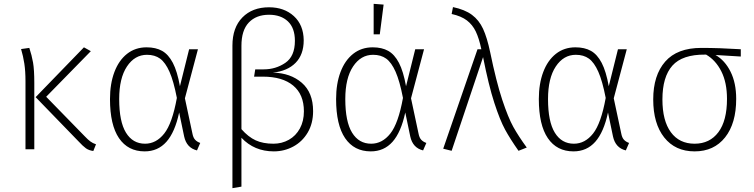

<svg xmlns="http://www.w3.org/2000/svg" viewBox="-20 -779 3935 1002"><path d="M221 -274 422 -68Q439 -50 452 -40.5Q465 -31 481 -26L467 9Q444 6 428.5 -5Q413 -16 389 -42L166 -272L418 -532L454 -512ZM159 -346V0H113V-355Q113 -408 107 -447Q101 -486 90 -523L133 -529Q146 -490 152.5 -452.5Q159 -415 159 -346Z M919 -329 967 -522H1013L945 -266L984 -83Q988 -61 998 -50Q1008 -39 1025 -33L1008 6Q954 -7 941 -67L915 -192Q893 -89 848.5 -39Q804 11 735 11Q648 11 601 -58Q554 -127 554 -262Q554 -342 577 -403Q600 -464 643 -498Q686 -532 745 -532Q793 -532 826 -513.5Q859 -495 882 -451Q905 -407 919 -329ZM602 -262Q602 -144 637.5 -86.5Q673 -29 737 -29Q795 -29 837 -82Q879 -135 903 -268Q886 -356 864.5 -404.5Q843 -453 815.5 -473Q788 -493 747 -493Q683 -493 642.5 -432Q602 -371 602 -262Z M1614 -199Q1614 -135 1586 -87.5Q1558 -40 1511 -14.5Q1464 11 1409 11Q1307 11 1240 -60V195L1193 203V-541Q1193 -635 1245 -688Q1297 -741 1384 -741Q1463 -741 1513.5 -695Q1564 -649 1565 -569Q1565 -494 1522.5 -451Q1480 -408 1404 -400Q1496 -398 1555 -347Q1614 -296 1614 -199ZM1566 -198Q1566 -286 1510 -332.5Q1454 -379 1352 -379H1306L1312 -417H1356Q1419 -417 1469 -451Q1519 -485 1519 -566Q1519 -633 1482.5 -667.5Q1446 -702 1384 -702Q1317 -702 1278.5 -661.5Q1240 -621 1240 -540V-105Q1276 -64 1314.5 -46.5Q1353 -29 1407 -29Q1451 -29 1487.5 -49.5Q1524 -70 1545 -108.5Q1566 -147 1566 -198Z M2099 -329 2147 -522H2193L2125 -266L2164 -83Q2168 -61 2178 -50Q2188 -39 2205 -33L2188 6Q2134 -7 2121 -67L2095 -192Q2073 -89 2028.5 -39Q1984 11 1915 11Q1828 11 1781 -58Q1734 -127 1734 -262Q1734 -342 1757 -403Q1780 -464 1823 -498Q1866 -532 1925 -532Q1973 -532 2006 -513.5Q2039 -495 2062 -451Q2085 -407 2099 -329ZM1782 -262Q1782 -144 1817.5 -86.5Q1853 -29 1917 -29Q1975 -29 2017 -82Q2059 -135 2083 -268Q2066 -356 2044.5 -404.5Q2023 -453 1995.5 -473Q1968 -493 1927 -493Q1863 -493 1822.5 -432Q1782 -371 1782 -262ZM1982 -755 1962 -600H1930V-759Z M2538 -507Q2570 -352 2601 -258.5Q2632 -165 2659 -116.5Q2686 -68 2729 -9L2686 8Q2643 -53 2616 -102.5Q2589 -152 2559.5 -243Q2530 -334 2501 -481L2337 8L2293 -3L2472 -522H2492Q2480 -579 2463 -614.5Q2446 -650 2416.5 -672.5Q2387 -695 2337 -706L2344 -742Q2406 -729 2443 -701.5Q2480 -674 2501 -628.5Q2522 -583 2538 -507Z M3157 -329 3205 -522H3251L3183 -266L3222 -83Q3226 -61 3236 -50Q3246 -39 3263 -33L3246 6Q3192 -7 3179 -67L3153 -192Q3131 -89 3086.5 -39Q3042 11 2973 11Q2886 11 2839 -58Q2792 -127 2792 -262Q2792 -342 2815 -403Q2838 -464 2881 -498Q2924 -532 2983 -532Q3031 -532 3064 -513.5Q3097 -495 3120 -451Q3143 -407 3157 -329ZM2840 -262Q2840 -144 2875.5 -86.5Q2911 -29 2975 -29Q3033 -29 3075 -82Q3117 -135 3141 -268Q3124 -356 3102.5 -404.5Q3081 -453 3053.5 -473Q3026 -493 2985 -493Q2921 -493 2880.5 -432Q2840 -371 2840 -262Z M3846 -484 3714 -492Q3763 -464 3792.5 -405Q3822 -346 3822 -263Q3822 -135 3764 -62Q3706 11 3605 11Q3504 11 3446.5 -61.5Q3389 -134 3389 -260Q3389 -386 3451.5 -457.5Q3514 -529 3640 -529Q3734 -529 3846 -522ZM3665 -494H3660Q3541 -495 3489 -436.5Q3437 -378 3437 -260Q3437 -149 3481 -89Q3525 -29 3605 -29Q3684 -29 3729 -89Q3774 -149 3774 -263Q3774 -348 3744.5 -406.5Q3715 -465 3665 -494Z"/></svg>

Font: FiraGO ExtraLight
Style: Regular
Weight: 200
Designer: bBox Type
Foundry: bBox Type GmbH
Version: Version 1.001